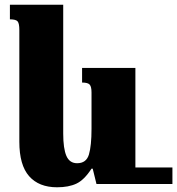

<svg xmlns="http://www.w3.org/2000/svg" viewBox="-20 -780 751 814"><path d="M711 -70V0H546H389L373 -65H368Q337 -17 304 -1.5Q271 14 222 14Q145 14 103.5 -33Q62 -80 62 -179V-653Q62 -680 55 -689Q48 -698 22 -698V-760H248V-214Q248 -150 261.5 -119Q275 -88 307 -88Q346 -88 357 -125Q368 -162 368 -234V-388Q368 -412 360.5 -421Q353 -430 328 -430V-492H554V-70Z"/></svg>

Font: Noto Serif Armenian Black
Style: Regular
Weight: 900
Designer: Monotype Design team
Foundry: Monotype Imaging Inc.
Version: Version 1.000